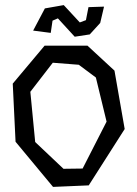

<svg xmlns="http://www.w3.org/2000/svg" viewBox="-20 -705 539 753"><path d="M30 0ZM187 -459 99 -345 118 -148 229 -43 304 -44 398 -228 356 -401 289 -451ZM323 -526 429 -428 469 -199 328 22 188 28 41 -149 30 -377 155 -526ZM110 -585 156 -672 230 -685 293 -617 317 -626 327 -677 388 -679 373 -615 332 -570 273 -561 207 -633 186 -624 179 -576Z"/></svg>

Font: Underdog
Style: Regular
Weight: 400
Designer: Sergey Steblina
Foundry: Sergey Steblina, Jovanny Lemonad
Version: Version 1.001; ttfautohint (v0.9)